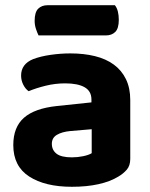

<svg xmlns="http://www.w3.org/2000/svg" viewBox="-20 -701 575 737"><path d="M256 -97Q278 -97 299.5 -101.5Q321 -106 332 -113V-205L250 -198Q218 -195 198.5 -183.5Q179 -172 179 -149Q179 -125 197 -111Q215 -97 256 -97ZM250 -496Q302 -496 344.5 -485.5Q387 -475 417 -453Q447 -431 463.5 -397Q480 -363 480 -317V-91Q480 -65 466.5 -49.5Q453 -34 434 -23Q403 -4 358 6Q313 16 256 16Q153 16 92 -23.5Q31 -63 31 -144Q31 -213 72 -249Q113 -285 198 -294L331 -308V-319Q331 -351 305 -366Q279 -381 230 -381Q192 -381 155.5 -372Q119 -363 90 -351Q78 -359 69.5 -375.5Q61 -392 61 -411Q61 -455 107 -474Q136 -485 174.5 -490.5Q213 -496 250 -496ZM128 -565Q123 -575 118 -590Q113 -605 113 -621Q113 -654 126.5 -667.5Q140 -681 163 -681H421Q429 -671 432.5 -656.5Q436 -642 436 -625Q436 -592 422.5 -578.5Q409 -565 386 -565Z"/></svg>

Font: Baloo Bhai 2
Style: Bold
Weight: 700
Designer: Supriya Tembe, Noopur Datye and Ek Type
Foundry: Ek Type
Version: Version 1.640;PS 1.000;hotconv 16.6.51;makeotf.lib2.5.65220;